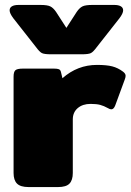

<svg xmlns="http://www.w3.org/2000/svg" viewBox="-20 -758 529 778"><path d="M126 -567 34 -684Q19 -704 19 -716Q19 -727 28.5 -732.5Q38 -738 55 -738H144Q172 -738 184 -732Q196 -726 207 -710L249 -645L291 -710Q302 -726 314 -732Q326 -738 354 -738H443Q460 -738 469.5 -732.5Q479 -727 479 -716Q479 -704 464 -684L372 -567Q358 -548 348.5 -543Q339 -538 311 -538H187Q159 -538 149.5 -543Q140 -548 126 -567ZM35 -57V-447Q35 -467 42.5 -473.5Q50 -480 73 -480H199Q212 -480 218.5 -477.5Q225 -475 227 -466L233 -441Q294 -495 373 -495Q412 -495 435 -489Q458 -483 478 -468Q489 -460 489 -451Q489 -445 486 -437L447 -331Q441 -315 431 -315Q425 -315 417 -320Q401 -329 386 -333Q371 -337 347 -337Q315 -337 295 -320Q275 -303 275 -274V-57Q275 -28 261.5 -14Q248 0 215 0H96Q63 0 49 -14Q35 -28 35 -57Z"/></svg>

Font: Mitr
Style: Bold
Weight: 700
Designer: Thanarat Vachiruckul
Foundry: Cadson Demak
Version: Version 1.003